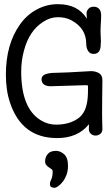

<svg xmlns="http://www.w3.org/2000/svg" viewBox="-20 -648 514 915"><path d="M195 120Q195 102 207 86.5Q219 71 247 71Q267 71 285.5 87Q304 103 304 143Q304 166 297 185Q290 204 279.5 217.5Q269 231 258 239Q247 247 239 247Q234 247 226 244Q218 241 218 228Q218 219 224.5 206.5Q231 194 231 168Q231 162 225.5 158Q220 154 213 149.5Q206 145 200.5 138.5Q195 132 195 120ZM468 -266Q468 -266 467 -179.5Q466 -93 467 -70.5Q468 -48 468 -33Q468 -18 458 -10Q448 -2 435 -2Q422 -2 412.5 -11Q403 -20 403.5 -32.5Q404 -45 404 -56Q350 11 250 10Q84 9 28 -158Q8 -217 8 -292Q8 -437 75 -531Q108 -578 156.5 -603.5Q205 -629 258 -628Q351 -628 394 -559Q394 -562 393.5 -568Q393 -574 392.5 -584.5Q392 -595 401 -605.5Q410 -616 426.5 -616Q443 -616 452.5 -605.5Q462 -595 462 -574.5Q462 -554 460 -528Q458 -502 460 -473Q462 -444 460 -442Q462 -391 426 -391Q409 -391 400 -405Q391 -419 391 -439Q391 -514 319 -552Q292 -566 255.5 -566Q219 -566 186 -544Q119 -502 94 -406Q81 -358 81 -307Q81 -132 174 -75Q208 -54 247 -54Q315 -54 358 -88Q379 -106 388.5 -134.5Q398 -163 399 -201Q400 -239 399 -240.5Q398 -242 386 -242Q374 -242 221 -237Q201 -237 189.5 -245.5Q178 -254 178 -270.5Q178 -287 196 -294Q214 -301 246 -301Q278 -301 414 -309Q435 -309 451.5 -299.5Q468 -290 468 -266Z"/></svg>

Font: Scratch Savers
Style: Book
Weight: 400
Designer: Pablo Impallari, Rodrigo Fuenzalida, Brenda Gallo
Foundry: Pablo Impallari, Rodrigo Fuenzalida, Brenda Gallo
Version: Version 4.0b1